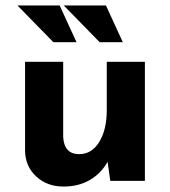

<svg xmlns="http://www.w3.org/2000/svg" viewBox="-20 -664 624 705"><path d="M512 -437V0H385L375 -70Q352 -28 310.5 -3.5Q269 21 213 21Q153 21 113 -16Q73 -53 72 -110V-437H212V-162Q215 -98 271 -98Q317 -98 344.5 -143Q372 -188 372 -259V-437ZM199 -644 261 -509H176L44 -644ZM369 -644 431 -509H346L214 -644Z"/></svg>

Font: Josefin Sans
Style: Bold
Weight: 700
Designer: Santiago Orozco
Foundry: Typemade
Version: Version 2.000